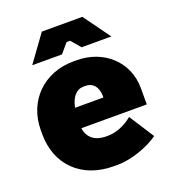

<svg xmlns="http://www.w3.org/2000/svg" viewBox="-135 -822 832 935"><g transform="rotate(-20 281.5 -354.0)"><path d="M499 -584 399 -722H189L89 -584H243L285 -633H303L345 -584ZM294 14H315C387 14 479 -20 529 -57L446 -186C413 -158 366 -135 317 -135H308C253 -135 216 -163 209 -213V-214H548V-299C548 -433 443 -533 299 -533H284C130 -533 20 -424 20 -272V-252C20 -92 129 14 294 14ZM214 -318C225 -372 251 -401 289 -401H298C335 -401 361 -375 361 -324V-318Z"/></g></svg>

Font: Fixel Text Black
Style: Regular
Weight: 900
Width: 4
Designer: AlfaBravo + MacPaw
Foundry: Kyrylo Tkachov, Marchela Mozhyna, Serhii Makarenko, Maria Weinstein, Zakhar Kryvoshyya
Version: Version 1.211